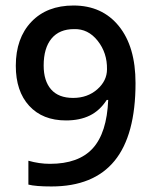

<svg xmlns="http://www.w3.org/2000/svg" viewBox="-20 -671 554 700"><path d="M370.1 -418.5Q371.1 -478 336.2 -522.2Q301.3 -566.4 250 -564.9Q196.3 -564.9 167.7 -530.3Q139.2 -495.6 139.2 -432.1Q139.2 -376 166.3 -345Q193.4 -314 246.6 -314Q298.8 -314 334.5 -345.2Q370.1 -376.5 370.1 -418.5ZM248 -650.9Q352.5 -650.9 413.3 -575.9Q474.1 -501 474.1 -368.2Q474.1 -178.2 397.7 -84.7Q321.3 8.8 167.5 8.8Q109.9 8.8 83.5 2V-85Q123 -73.7 162.1 -73.7Q266.6 -73.7 318.1 -130.1Q369.6 -186.5 374.5 -306.6H369.1Q343.8 -267.6 307.4 -249.8Q271 -231.9 220.7 -231.9Q135.3 -231.9 86.4 -285.2Q37.6 -338.4 37.6 -431.2Q37.6 -531.7 94.2 -591.3Q150.9 -650.9 248 -650.9Z"/></svg>

Font: Khula Semibold
Style: Regular
Weight: 600
Designer: Erin McLaughlin, Steve Matteson
Version: Version 1.000;PS 1.0;hotconv 1.0.72;makeotf.lib2.5.5900